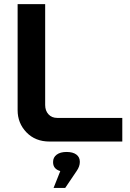

<svg xmlns="http://www.w3.org/2000/svg" viewBox="-20 -690 632 936"><path d="M65.9 -669.9H200.2V-178.2Q200.2 -150.4 216.3 -132.8Q232.4 -115.2 258.8 -115.2H576.2V0H221.2Q152.3 0 109.1 -44.7Q65.9 -89.4 65.9 -152.8ZM238.8 101.1V99.1Q238.8 77.1 256.3 64Q273.9 50.8 304.2 50.8Q335.4 50.8 352.3 63.5Q369.1 76.2 369.1 98.1V100.1Q369.1 121.1 354 143.1L297.9 226.1H241.2L273.9 144Q238.8 133.8 238.8 101.1Z"/></svg>

Font: LT Wave Text Bold
Style: Regular
Weight: 700
Designer: Daniel Lyons
Version: Version 2.5 (Glyphs App)